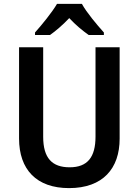

<svg xmlns="http://www.w3.org/2000/svg" viewBox="-20 -957 713 987"><path d="M401 -937H273C248 -894 195 -829 160 -790V-777H237C267 -798 303 -829 336 -864C368 -829 405 -799 436 -777H514V-790C478 -830 425 -893 401 -937ZM595 -244V-714H471V-255C471 -149 430 -97 338 -97C248 -97 202 -144 202 -254V-714H78V-245C78 -85 168 10 335 10C509 10 595 -91 595 -244Z"/></svg>

Font: Noto Sans Myanmar SemiCondensed SemiBold
Style: Regular
Weight: 600
Width: 4
Designer: Monotype Design Team
Foundry: Monotype Imaging Inc.
Version: Version 2.107